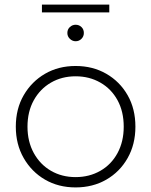

<svg xmlns="http://www.w3.org/2000/svg" viewBox="-20 -814 660 838"><path d="M310 4Q235 4 176.5 -30Q118 -64 83.5 -124Q49 -184 49 -261Q49 -339 83.5 -398.5Q118 -458 176.5 -492Q235 -526 310 -526Q385 -526 444 -492Q503 -458 537 -398.5Q571 -339 571 -261Q571 -184 537 -124Q503 -64 444 -30Q385 4 310 4ZM310 -41Q370 -41 418 -68.5Q466 -96 493 -146Q520 -196 520 -261Q520 -327 493 -376.5Q466 -426 418 -453.5Q370 -481 310 -481Q250 -481 202.5 -453.5Q155 -426 127.5 -376.5Q100 -327 100 -261Q100 -196 127.5 -146Q155 -96 202.5 -68.5Q250 -41 310 -41ZM310 -634Q296 -634 285 -644.5Q274 -655 274 -670Q274 -686 285 -696Q296 -706 310 -706Q325 -706 335.5 -696Q346 -686 346 -670Q346 -655 335.5 -644.5Q325 -634 310 -634ZM163 -760V-794H457V-760Z"/></svg>

Font: Modern
Style: Regular
Weight: 300
Designer: Julieta Ulanovsky
Foundry: Julieta Ulanovsky
Version: Version 8.000